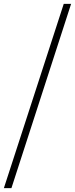

<svg xmlns="http://www.w3.org/2000/svg" viewBox="-22 -844 387 991"><path d="M345 -824 37 127H-2L307 -824Z"/></svg>

Font: Montserrat Ultra Light
Style: Regular
Weight: 200
Designer: Julieta Ulanovsky
Foundry: Julieta Ulanovsky
Version: Version 3.100;PS 003.100;hotconv 1.0.88;makeotf.lib2.5.64775